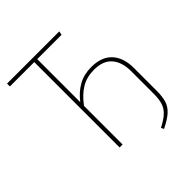

<svg xmlns="http://www.w3.org/2000/svg" viewBox="-213 -814 1048 1048"><g transform="rotate(-45 310.5 -290.5)"><path d="M565 -252V-76Q565 -29 555.5 0.5Q546 30 520.5 53Q495 76 446 100L438 84Q481 62 503 41Q525 20 533.5 -7Q542 -34 542 -77V-251Q542 -320 508 -359.5Q474 -399 404 -399Q348 -399 306 -374Q264 -349 226 -298V0H203V-659H15V-681H418L414 -659H226V-327Q261 -372 304 -396Q347 -420 404 -420Q483 -420 524 -375.5Q565 -331 565 -252Z"/></g></svg>

Font: Fira Sans Condensed Thin
Style: Regular
Weight: 250
Width: 3
Designer: Carrois Corporate & Edenspiekermann AG
Foundry: Carrois Corporate GbR & Edenspiekermann AG
Version: Version 4.203